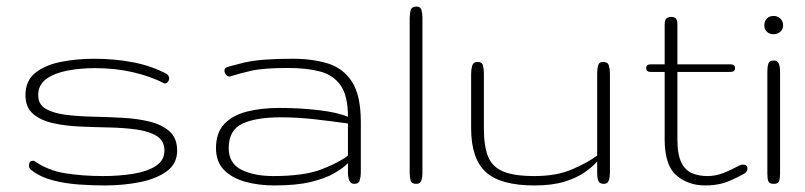

<svg xmlns="http://www.w3.org/2000/svg" viewBox="-20 -564 2470 589"><path d="M301.3 4.9Q266.6 4.9 224.6 2.2Q182.6 -0.5 143.3 -10.5Q104 -20.5 75.7 -42.5Q68.8 -47.9 68.8 -55.2Q68.8 -70.8 81.5 -70.8Q85.4 -70.8 87.4 -68.8Q128.4 -40.5 181.6 -32.2Q234.9 -23.9 296.4 -23.9Q345.2 -23.9 388.2 -30.8Q431.2 -37.6 457.8 -54.7Q484.4 -71.8 484.4 -102.1Q484.4 -131.8 461.2 -146.5Q438 -161.1 400.1 -166.5Q362.3 -171.9 316.9 -172.9Q271.5 -173.8 225.8 -175.8Q180.2 -177.7 142.3 -186.3Q104.5 -194.8 81.3 -214.8Q58.1 -234.9 58.1 -272Q58.1 -316.9 89.1 -341.1Q120.1 -365.2 168.5 -374.5Q216.8 -383.8 268.6 -383.8Q331.1 -383.8 387.5 -373Q443.8 -362.3 490.2 -337.9Q498 -333.5 499 -324.2Q499 -317.9 495.1 -313Q491.2 -308.1 486.3 -308.1Q483.4 -308.1 482.4 -309.1Q440.9 -330.1 387.7 -342.5Q334.5 -355 270.5 -355Q226.6 -355 186.8 -347.4Q147 -339.8 122.1 -321.8Q97.2 -303.7 97.2 -272Q97.2 -243.7 120.4 -230.2Q143.6 -216.8 181.4 -211.9Q219.2 -207 264.9 -206.1Q310.5 -205.1 356 -202.6Q401.4 -200.2 439.2 -190.9Q477.1 -181.6 500.2 -160.9Q523.4 -140.1 523.4 -102.1Q523.4 -62 491.9 -38.8Q460.4 -15.6 409.7 -5.4Q358.9 4.9 301.3 4.9Z M822.3 4.9Q772.5 4.9 731.7 -6.6Q690.9 -18.1 666.7 -43.2Q642.6 -68.4 642.6 -109.4Q642.6 -157.2 668.5 -184.1Q694.3 -210.9 738.3 -221.9Q782.2 -232.9 836.9 -232.9Q899.4 -232.9 957.8 -226.1Q1016.1 -219.2 1047.4 -205.6Q1047.4 -270.5 1024.7 -302.5Q1002 -334.5 960.7 -345Q919.4 -355.5 863.8 -355.5Q787.6 -355.5 749.5 -346.7Q711.4 -337.9 688 -330.1Q685.1 -329.1 684.1 -329.1Q678.2 -329.1 673.3 -335.2Q668.5 -341.3 668.5 -347.7Q668.5 -354 674.3 -356.9Q682.6 -360.8 730.5 -372.3Q778.3 -383.8 877.9 -383.8Q938 -383.8 985.4 -369.4Q1032.7 -355 1059.8 -313.2Q1086.9 -271.5 1086.9 -189.5V-34.2Q1086.9 -22.9 1083.7 -11.5Q1080.6 0 1066.9 0Q1055.7 0 1051.5 -10.3Q1047.4 -20.5 1047.4 -36.1V-63.5Q1033.2 -48.8 1006.1 -33Q979 -17.1 934.6 -6.1Q890.1 4.9 822.3 4.9ZM818.4 -23.9Q914.6 -23.9 968.8 -45.4Q1022.9 -66.9 1047.4 -86.9V-185.1Q1000 -191.9 946.5 -198Q893.1 -204.1 840.8 -204.1Q765.6 -204.1 723.6 -184.6Q681.6 -165 681.6 -109.4Q681.6 -63 720.2 -43.5Q758.8 -23.9 818.4 -23.9Z M1256.8 0Q1242.7 0 1239.7 -10Q1236.8 -20 1236.8 -33.2V-508.8Q1236.8 -522.9 1240 -533.4Q1243.2 -543.9 1257.8 -543.9Q1270 -543.9 1272.9 -533.2Q1275.9 -522.5 1275.9 -509.8V-34.2Q1275.9 -20 1272.5 -10Q1269 0 1256.8 0Z M1619.6 4.9Q1515.1 4.9 1470.2 -36.4Q1425.3 -77.6 1425.3 -169.9V-338.9Q1425.3 -351.6 1428.7 -362.8Q1432.1 -374 1444.8 -374Q1459 -374 1461.7 -362.8Q1464.4 -351.6 1464.4 -338.9V-169.9Q1464.4 -115.7 1477.3 -83.7Q1490.2 -51.8 1523.9 -37.8Q1557.6 -23.9 1619.6 -23.9Q1688 -23.9 1736.1 -44.9Q1784.2 -65.9 1812 -86.9V-338.9Q1812 -351.6 1814.7 -362.8Q1817.4 -374 1830.1 -374Q1844.7 -374 1847.9 -362.8Q1851.1 -351.6 1851.1 -338.9V-34.2Q1851.1 -21.5 1847.7 -10.7Q1844.2 0 1832.5 0Q1820.3 0 1816.2 -7.8Q1812 -15.6 1812 -34.2V-68.8Q1798.3 -52.7 1773.9 -35.6Q1749.5 -18.6 1711.9 -6.8Q1674.3 4.9 1619.6 4.9Z M2143.6 4.9Q2090.8 4.9 2054.9 -26.1Q2019 -57.1 2019 -136.2V-343.3H1976.1Q1962.4 -343.3 1962.4 -355Q1962.4 -366.7 1976.1 -366.7H2019V-488.3Q2019 -503.9 2025.4 -508.1Q2031.7 -512.2 2038.6 -512.2Q2046.9 -512.2 2052.5 -508.1Q2058.1 -503.9 2058.1 -488.3V-366.7H2220.2Q2234.9 -366.7 2234.9 -355Q2234.9 -343.3 2220.2 -343.3H2058.1V-136.2Q2058.1 -88.9 2070.6 -64.7Q2083 -40.5 2104 -32.2Q2125 -23.9 2150.4 -23.9Q2173.8 -23.9 2196.3 -32.2Q2218.8 -40.5 2248 -56.2Q2253.9 -59.1 2259.3 -59.1Q2272.9 -59.1 2272.9 -46.4Q2272.9 -36.6 2262.2 -30.8Q2221.2 -8.3 2196.8 -1.7Q2172.4 4.9 2143.6 4.9Z M2353.5 0Q2339.8 0 2336.9 -8.3Q2334 -16.6 2334 -30.8V-344.2Q2334 -358.4 2336.9 -368.4Q2339.8 -378.4 2353.5 -378.4Q2365.7 -378.4 2369.4 -368.2Q2373 -357.9 2373 -345.2V-30.8Q2373 -18.1 2370.4 -9Q2367.7 0 2353.5 0ZM2353 -459Q2340.3 -459 2332.5 -466.6Q2324.7 -474.1 2324.7 -486.3Q2324.7 -499 2332.5 -507.1Q2340.3 -515.1 2353 -515.1Q2365.2 -515.1 2373.8 -507.1Q2382.3 -499 2382.3 -486.3Q2382.3 -474.1 2373.8 -466.6Q2365.2 -459 2353 -459Z"/></svg>

Font: Gruppo
Style: Regular
Weight: 400
Designer: Vernon Adams
Foundry: Vernon Adams
Version: Version 1.001; ttfautohint (v1.8.4.7-5d5b);gftools[0.9.28]